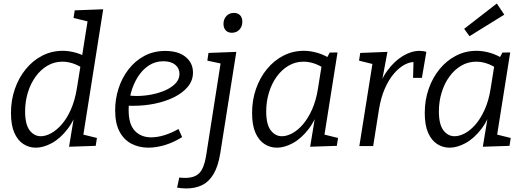

<svg xmlns="http://www.w3.org/2000/svg" viewBox="-20 -824 2959 1083"><path d="M181.9 9Q143.9 9 111.9 -11.5Q79.9 -32 60.9 -75Q41.9 -118 41.9 -187Q41.9 -259 63.9 -322.4Q85.9 -385.7 125.4 -434Q164.9 -482.4 218.3 -509.9Q271.6 -537.4 334 -537.4Q371.3 -537.4 411.9 -525.5Q452.4 -513.7 494.7 -485.7L441.1 -497.1L479.8 -741L506.9 -695.1L394.8 -722.9L401.5 -765.7L562.1 -771.7L443.8 -23.7L416.7 -72.9L526.8 -45.8L519.8 -1.3L369.5 3.7L402.2 -194.9L425.6 -231.7Q402.6 -150.1 361.3 -96.4Q320 -42.7 272.3 -16.8Q224.6 9 181.9 9ZM210.1 -55.6Q237.4 -55.6 267.9 -72.1Q298.3 -88.5 327.6 -121.7Q356.9 -154.8 379.5 -205.4Q402.1 -256 413.5 -324.3L435.8 -463.2L449.8 -437.2Q418.9 -457.5 389.6 -466.8Q360.3 -476.1 332 -476.1Q286 -476.1 247.6 -453.5Q209.1 -430.8 180.8 -391.7Q152.5 -352.6 137.1 -302Q121.6 -251.3 121.6 -195.4Q121.6 -122.5 147 -89Q172.5 -55.6 210.1 -55.6Z M816.9 8.9Q764.3 8.9 721.8 -13.1Q679.3 -35.1 654.4 -81.5Q629.5 -128 629.5 -201.8Q629.5 -265.3 648.7 -325Q667.9 -384.7 704.8 -432.6Q741.6 -480.4 794 -508.6Q846.4 -536.7 912.5 -536.7Q985.9 -536.7 1027.2 -502.7Q1068.5 -468.7 1068.5 -415Q1068.5 -369.8 1039.7 -335Q1010.8 -300.1 962.4 -276Q913.9 -251.8 854.6 -239.6Q795.4 -227.3 734.5 -227.3Q724.4 -227.3 714.9 -227.4Q705.5 -227.6 696 -228.6L701.4 -285.6Q713.2 -284.6 725.7 -283.6Q738.2 -282.6 751.2 -282.6Q792.7 -282.6 835.4 -290.9Q878.1 -299.3 913.5 -315.1Q948.9 -331 970.6 -354.2Q992.4 -377.5 992.4 -407.5Q992.4 -439 968.3 -458.8Q944.1 -478.5 901.5 -478.5Q855.4 -478.5 819.1 -454.4Q782.8 -430.3 757.4 -390.1Q732.1 -349.8 718.8 -301Q705.6 -252.3 705.6 -203Q705.6 -123 740.5 -86.1Q775.4 -49.3 832.7 -49.3Q867.7 -49.3 907.1 -61.4Q946.5 -73.5 986.8 -96.4L1007.4 -50.6Q959.8 -21 911 -6Q862.2 8.9 816.9 8.9Z M978.9 234.3 991.3 177.4Q1000.3 178.4 1008.1 178.9Q1016 179.5 1023.3 179.5Q1079.6 179.5 1105.6 151Q1131.6 122.5 1142.2 56.9L1225.9 -476.9L1234.6 -463.8L1149.6 -481.9L1155.9 -525.4L1312.9 -531.4L1222.6 39.8Q1210.9 112.6 1185.4 156.3Q1159.8 200 1121.1 219.5Q1082.4 239 1030.3 239Q1015.6 239 1004 237.7Q992.3 236.3 978.9 234.3ZM1288 -639.2Q1266 -639.2 1253.3 -652.7Q1240.6 -666.3 1240.6 -689Q1240.6 -716.1 1257.1 -733.6Q1273.7 -751.2 1299.4 -751.2Q1321.5 -751.2 1334.2 -738Q1346.9 -724.8 1346.9 -701.4Q1346.9 -674.6 1330.5 -656.9Q1314.1 -639.2 1288 -639.2Z M1541.9 9Q1503.9 9 1471.9 -11.5Q1439.9 -32 1420.9 -75Q1401.9 -118 1401.9 -187Q1401.9 -259 1423.9 -322.4Q1445.9 -385.7 1485.4 -434Q1524.9 -482.4 1578.3 -509.9Q1631.6 -537.4 1694 -537.4Q1731.3 -537.4 1771.9 -525.5Q1812.4 -513.7 1854.7 -485.7L1820.3 -490.4L1840 -527.7L1883.8 -528L1803.8 -23.7L1776.7 -72.9L1886.8 -45.8L1879.8 -1.3L1729.5 3.7L1762.2 -194.9L1785.3 -231.7Q1762.3 -150.1 1721 -96.4Q1679.6 -42.7 1632.1 -16.8Q1584.6 9 1541.9 9ZM1570.1 -55.6Q1597.4 -55.6 1628.4 -72.1Q1659.3 -88.5 1688.1 -121.7Q1716.9 -154.8 1739.8 -205.4Q1762.8 -256 1773.5 -324.3L1796.1 -465.6L1809.8 -437.2Q1778.9 -457.5 1749.6 -466.8Q1720.3 -476.1 1692 -476.1Q1646 -476.1 1607.6 -453.5Q1569.1 -430.8 1540.8 -391.7Q1512.5 -352.6 1497.1 -302Q1481.6 -251.3 1481.6 -195.4Q1481.6 -122.5 1507 -89Q1532.5 -55.6 1570.1 -55.6Z M2006.9 0 2086.9 -502.7 2114 -454.8 2005.2 -481.9 2011.9 -525.4 2165.5 -531.4 2128.5 -334.5 2105.1 -296Q2125.8 -372 2165.1 -425.7Q2204.4 -479.4 2252.4 -508.2Q2300.4 -537.1 2346.5 -537.1Q2368.5 -537.1 2384.8 -531L2359.8 -384.9H2309.9L2312.6 -483.8L2323 -473.8Q2294.6 -476.1 2263.3 -459.8Q2232.1 -443.5 2202.8 -409.7Q2173.5 -375.9 2151 -325.1Q2128.6 -274.3 2117.6 -206.8L2084.9 0Z M2515.9 9Q2477.9 9 2445.9 -11.5Q2413.9 -32 2394.9 -75Q2375.9 -118 2375.9 -187Q2375.9 -259 2397.9 -322.4Q2419.9 -385.7 2459.4 -434Q2498.9 -482.4 2552.3 -509.9Q2605.6 -537.4 2668 -537.4Q2705.3 -537.4 2745.9 -525.5Q2786.4 -513.7 2828.7 -485.7L2794.3 -490.4L2814 -527.7L2857.8 -528L2777.8 -23.7L2750.7 -72.9L2860.8 -45.8L2853.8 -1.3L2703.5 3.7L2736.2 -194.9L2759.3 -231.7Q2736.3 -150.1 2695 -96.4Q2653.6 -42.7 2606.1 -16.8Q2558.6 9 2515.9 9ZM2544.1 -55.6Q2571.4 -55.6 2602.4 -72.1Q2633.3 -88.5 2662.1 -121.7Q2690.9 -154.8 2713.8 -205.4Q2736.8 -256 2747.5 -324.3L2770.1 -465.6L2783.8 -437.2Q2752.9 -457.5 2723.6 -466.8Q2694.3 -476.1 2666 -476.1Q2620 -476.1 2581.6 -453.5Q2543.1 -430.8 2514.8 -391.7Q2486.5 -352.6 2471.1 -302Q2455.6 -251.3 2455.6 -195.4Q2455.6 -122.5 2481 -89Q2506.5 -55.6 2544.1 -55.6ZM2628.3 -619.9 2598.2 -661.4 2782.3 -804.2 2824.5 -741.3Z"/></svg>

Font: Bitter Thin
Style: Italic
Weight: 100
Italic angle: -9°
Designer: Sol Matas, and Bitter project Authors
Foundry: Sol Matas
Version: Version 2.002